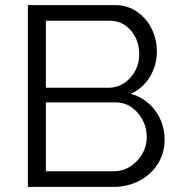

<svg xmlns="http://www.w3.org/2000/svg" viewBox="-20 -730 706 750"><path d="M423.8 0H88.9V-710H431.2Q479 -710 516.8 -682.9Q554.7 -655.8 573.7 -615Q592.8 -574.2 592.8 -528.8Q592.8 -475.1 565.7 -430.2Q538.6 -385.3 491.2 -363.8Q551.8 -345.7 587.4 -296.6Q623 -247.6 623 -183.1Q623 -131.3 595.9 -89.1Q568.8 -46.9 523.4 -23.4Q478 0 423.8 0ZM159.2 -648.9V-387.2H402.8Q454.1 -387.2 489 -426.3Q523.9 -465.3 523.9 -518.1Q523.9 -572.8 491.2 -610.8Q458.5 -648.9 409.2 -648.9ZM431.2 -330.1H159.2V-61H423.8Q477.1 -61 515.1 -101.3Q553.2 -141.6 553.2 -194.8Q553.2 -248.5 517.8 -289.3Q482.4 -330.1 431.2 -330.1Z"/></svg>

Font: Rawline
Style: Regular
Weight: 400
Designer: Matt McInerney, Pablo Impallari, Rodrigo Fuenzalida
Foundry: Matt McInerney, Pablo Impallari, Rodrigo Fuenzalida
Version: Version 4.020;PS 004.020;hotconv 1.0.88;makeotf.lib2.5.64775